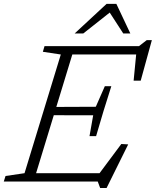

<svg xmlns="http://www.w3.org/2000/svg" viewBox="-44 -936 804 990"><path d="M269.5 -655 177 -669 185.5 -698H342L129 0H-24.5L-15.5 -28.5L82.5 -43ZM660.5 -679.5 678 -655H286L300 -698H672.5L712.5 -729H739L681.5 -520H645ZM472.5 33.5 460 0H86.5L100.5 -43H499.5L455.5 -24.5L581.5 -193.5L617 -191.5L505.5 33.5ZM451.5 -234H417.5L436.5 -341.5L207 -342L220.5 -384.5L450 -385.5L496.5 -491.5H530L489.5 -362.5ZM341 -763.5 505.5 -916H556L628 -763.5H591.5L516 -880H533L385.5 -763.5Z"/></svg>

Font: Newsreader 9pt Light
Style: Italic
Weight: 300
Italic angle: -17°
Designer: Hugues Gentile
Foundry: Production Type
Version: Version 1.003